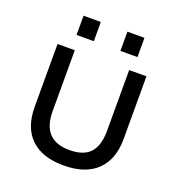

<svg xmlns="http://www.w3.org/2000/svg" viewBox="-125 -779 821 888"><g transform="rotate(20 285.5 -334.5)"><path d="M67.4 -203.1V-511.7H152.3V-211.9Q152.3 -69.3 286.1 -69.3Q355.5 -69.3 387.7 -104.5Q419.9 -139.6 419.9 -211.9V-511.7H504.9V-203.1Q504.9 -102.5 448.2 -47.9Q391.6 6.8 285.2 6.8Q178.7 6.8 123 -47.4Q67.4 -101.6 67.4 -203.1ZM135.7 -675.8H220.7V-581.1H135.7ZM351.6 -675.8H435.5V-581.1H351.6Z"/></g></svg>

Font: Dinish Expanded
Style: Regular
Weight: 400
Width: 7
Designer: Charles Nix
Foundry: Playbeing
Version: Version 2.005; ttfautohint (v1.8.3)